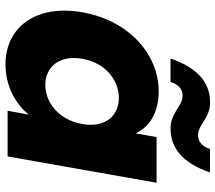

<svg xmlns="http://www.w3.org/2000/svg" viewBox="-64 -734 806 719"><g transform="rotate(90 339.5 -375.0)"><path d="M26.6 -280.1C-4.5 -103.8 84.7 7.9 220.9 7.9C303.9 7.9 370.5 -30.2 409.8 -79.4L395.3 0H566.3L664.9 -557.9H493.9L479.9 -479.5C458.1 -527.6 406.4 -565.8 322.9 -565.8C185.8 -565.8 57.7 -456.5 26.6 -280.1ZM444.8 -279.2C429.1 -190.3 363.1 -141.2 298.2 -141.2C233.8 -141.2 184.9 -191.2 200.7 -280.1C216.4 -369 282.9 -416.6 347.3 -416.6C412.2 -416.6 460.6 -367.6 444.8 -279.2ZM199.8 -610.1H287C297.6 -641.2 315.5 -655.2 338.6 -655.2C378.6 -655.2 402.1 -610.2 461.9 -610.2C532.6 -610.2 591 -653 626 -757.9H538.3C528.7 -727.3 509.8 -713.2 486.7 -713.2C446.7 -713.2 423.8 -758.3 363.9 -758.3C293.3 -758.3 234.9 -715 199.8 -610.1Z"/></g></svg>

Font: Poppins Devanagari Thin
Style: Italic
Weight: 100
Italic angle: -10°
Designer: Ninad Kale (Devanagari), Jonny Pinhorn (Latin)
Foundry: Indian Type Foundry
Version: 4.005